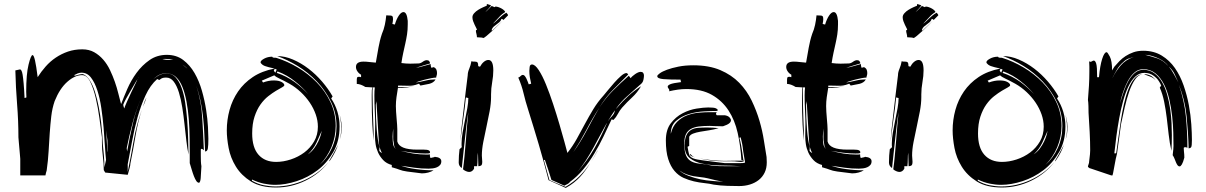

<svg xmlns="http://www.w3.org/2000/svg" viewBox="-20 -879 5893 938"><path d="M487 -48Q487 -81 482.5 -115Q478 -149 478 -181V-208Q473 -247 466 -299.5Q459 -352 448 -399Q437 -446 421 -479Q405 -512 381 -512Q346 -512 309 -479.5Q272 -447 247 -385Q235 -350 230.5 -311Q226 -272 223 -229Q220 -186 217.5 -140.5Q215 -95 208 -46Q206 -41 204.5 -34Q203 -27 202 -22H79V-103Q78 -113 77 -127Q76 -141 74.5 -155.5Q73 -170 72 -184Q71 -198 70 -208Q70 -289 63.5 -370Q57 -451 55 -535L78 -540Q81 -540 84.5 -534.5Q88 -529 90.5 -514Q93 -499 95.5 -471.5Q98 -444 100 -400Q101 -400 103 -401Q107 -403 109 -403Q109 -410 108.5 -417Q108 -424 108 -431Q108 -517 119.5 -563.5Q131 -610 139 -610Q145 -610 151 -584Q157 -558 164 -502Q181 -529 203 -554Q225 -579 252.5 -597.5Q280 -616 312 -627Q344 -638 382 -638Q415 -638 440 -624Q465 -610 484.5 -587.5Q504 -565 517.5 -536.5Q531 -508 541 -479.5Q551 -451 557.5 -424.5Q564 -398 569 -380Q569 -378 570 -375.5Q571 -373 572 -371Q584 -403 602 -444.5Q620 -486 647 -523Q674 -560 710.5 -585.5Q747 -611 795 -611Q842 -611 875 -586Q908 -561 930.5 -522Q953 -483 966.5 -435.5Q980 -388 987 -342.5Q994 -297 996 -259Q998 -221 998 -201Q998 -169 995.5 -154Q993 -139 982 -139Q980 -179 978.5 -220Q977 -261 972.5 -302.5Q968 -344 960 -384Q952 -423 939 -461Q964 -382 968 -303Q973 -223 976 -145Q969 -152 965 -152Q962 -152 961 -148V-118Q961 -105 961.5 -91Q962 -77 964 -67Q962 -26 960.5 -8.5Q959 9 953 14Q945 14 939 5Q933 -4 927.5 -18Q922 -32 917 -49Q912 -66 907 -82V-109Q907 -153 906.5 -201Q906 -249 902.5 -294.5Q899 -340 891.5 -381Q884 -422 871.5 -453.5Q859 -485 839.5 -503Q820 -521 792 -521Q769 -521 750 -509Q739 -502 728 -491Q739 -501 751 -508Q770 -520 792 -520H796Q821 -520 838.5 -500.5Q856 -481 867.5 -449Q879 -417 885 -376Q891 -335 894.5 -291Q898 -247 899 -203.5Q900 -160 901 -124Q895 -152 890.5 -190.5Q886 -229 881.5 -271Q877 -313 870.5 -354Q864 -395 854 -427.5Q844 -460 829 -480Q814 -500 792 -500Q783 -500 776 -498.5Q769 -497 758 -488L748 -493Q714 -463 691 -413Q668 -363 652 -305.5Q636 -248 625 -188Q614 -128 604 -77V-39Q620 -118 633.5 -194.5Q647 -271 673 -343Q653 -281 642 -215Q631 -149 617 -80Q617 -73 614 -61Q611 -49 604 -25L494 -36ZM498 -98Q495 -125 492.5 -167Q490 -209 486 -256Q482 -303 475 -351Q468 -399 455.5 -437.5Q443 -476 424.5 -500Q406 -524 378 -524Q369 -524 359 -520Q349 -516 340 -511Q343 -512 345 -512H346Q346 -511 343 -508Q370 -517 385 -517Q404 -510 419 -486Q434 -462 444.5 -428.5Q455 -395 462.5 -356Q470 -317 474 -281.5Q478 -246 480 -218Q482 -190 482 -178Q485 -148 487.5 -119Q490 -90 490 -61ZM582 -367Q582 -366 584 -358Q586 -351 587 -349Q590 -359 600 -381.5Q610 -404 622 -429.5Q634 -455 645 -477Q649 -486 652 -493Q649 -487 644 -480Q633 -460 620 -438.5Q607 -417 596 -397Q585 -377 582 -367ZM661 -379Q641 -328 626 -271.5Q611 -215 599 -155L601 -139Q614 -211 631 -284Q647 -348 672 -405Q671 -402 670 -400Q665 -390 661 -379ZM498 -243Q500 -227 500.5 -212Q501 -197 502 -184L505 -136L506 -141Q505 -155 505 -168V-193ZM826 -586Q808 -591 792 -591H781Q774 -591 774 -590H775Q791 -586 805 -586ZM678 -357Q683 -371 687 -384Q692 -397 695 -402Q695 -400 693 -394Q691 -387 685 -373ZM895 -544Q890 -550 882 -556Q876 -560 871 -563Q883 -555 895 -544ZM657 -502Q655 -500 654 -496Q656 -499 657 -502Z M1310 -602Q1311 -597 1321 -597H1323Q1329 -597 1331 -596Q1383 -580 1434.5 -549.5Q1486 -519 1527.5 -476.5Q1569 -434 1594.5 -380Q1620 -326 1620 -264Q1620 -210 1599 -160Q1578 -110 1541 -73Q1579 -106 1601.5 -155.5Q1624 -205 1624 -262Q1624 -326 1597 -381.5Q1570 -437 1528 -481Q1486 -525 1434.5 -556.5Q1383 -588 1334 -605Q1372 -605 1411.5 -588Q1451 -571 1487 -543.5Q1523 -516 1553.5 -480.5Q1584 -445 1605 -408L1598 -398Q1618 -368 1628.5 -333Q1639 -298 1639 -261Q1639 -190 1608.5 -136.5Q1578 -83 1531.5 -47.5Q1485 -12 1429.5 6Q1374 24 1325 24Q1297 24 1268.5 18Q1240 12 1211 -2V4Q1239 20 1268.5 26Q1298 32 1327 32Q1399 32 1468.5 0.5Q1538 -31 1586 -88Q1540 -29 1471.5 4Q1403 37 1329 37Q1253 37 1206 7.5Q1159 -22 1132.5 -65Q1106 -108 1097 -156Q1088 -204 1088 -242Q1088 -293 1101.5 -342Q1115 -391 1143 -432Q1171 -473 1215 -502.5Q1259 -532 1321 -544L1292 -551Q1271 -556 1262 -563Q1253 -570 1253 -575Q1253 -583 1270.5 -592.5Q1288 -602 1310 -602ZM1265 -476Q1292 -486 1317 -486Q1342 -486 1355.5 -478.5Q1369 -471 1369 -463Q1369 -458 1357.5 -452Q1346 -446 1328.5 -435.5Q1311 -425 1290.5 -409Q1270 -393 1252.5 -368.5Q1235 -344 1223.5 -309Q1212 -274 1212 -227Q1212 -158 1243 -123Q1274 -88 1329 -88Q1364 -88 1400.5 -100Q1437 -112 1466.5 -134Q1496 -156 1514.5 -188Q1533 -220 1533 -260Q1533 -290 1522.5 -320Q1512 -350 1493.5 -377.5Q1475 -405 1449.5 -429Q1424 -453 1394 -470Q1365 -486 1346.5 -494.5Q1328 -503 1320 -511Q1312 -507 1297.5 -501.5Q1283 -496 1259 -485ZM1332 -523Q1378 -508 1420 -478Q1456 -451 1486 -419Q1457 -453 1423 -480Q1384 -512 1336 -530ZM1526 -182Q1511 -150 1484 -125Q1502 -137 1514.5 -154Q1527 -171 1535 -188Q1543 -205 1547 -219Q1550 -232 1552 -240Q1541 -214 1526 -182ZM1593 -96Q1592 -94 1590 -92Q1589 -91 1588 -91Q1587 -91 1593 -101.5Q1599 -112 1607.5 -126.5Q1616 -141 1624 -157Q1631 -169 1634 -178Q1620 -135 1593 -96ZM1649 -258Q1649 -242 1647 -226.5Q1645 -211 1640 -198Q1647 -223 1647 -254Q1647 -277 1643 -299Q1640 -318 1635 -336Q1640 -318 1644 -300Q1649 -280 1649 -258ZM1332 -539 1323 -543Q1322 -541 1320 -539Q1318 -537 1318 -535Q1318 -533 1320.5 -529.5Q1323 -526 1325 -524ZM1492 -412Q1489 -416 1486 -419Q1489 -415 1492 -412ZM1634 -178Q1635 -180 1635 -182Q1635 -180 1634 -178ZM1636 -184Q1635 -183 1635 -182Q1635 -183 1636 -184Z M2111 -500Q2102 -500 2086.5 -497Q2071 -494 2055.5 -490Q2040 -486 2027.5 -482Q2015 -478 2012 -476Q2038 -480 2060 -485.5Q2082 -491 2108 -491Q2103 -482 2095 -477Q2087 -472 2077.5 -469.5Q2068 -467 2057 -465.5Q2046 -464 2034 -461L2027 -470Q2008 -463 1998 -461.5Q1988 -460 1977 -460Q1965 -460 1952.5 -460.5Q1940 -461 1925 -461Q1925 -456 1924 -453Q1947 -453 1963 -453.5Q1979 -454 2002 -457Q1980 -453 1963.5 -451Q1947 -449 1924 -449Q1920 -426 1917 -404Q1914 -382 1914 -361Q1914 -349 1915 -333Q1916 -317 1917.5 -300.5Q1919 -284 1920 -269.5Q1921 -255 1921 -248V-188Q1926 -168 1950 -158Q1974 -148 2019 -148H2051Q2068 -148 2074.5 -144.5Q2081 -141 2081 -135Q2081 -130 2073 -129.5Q2065 -129 2057 -129Q2028 -129 1996 -133Q1966 -137 1937 -142Q1966 -135 1998 -129Q2031 -124 2062 -124H2071Q2075 -124 2080 -125Q2080 -120 2080.5 -116Q2081 -112 2083 -107L2091 -109Q2094 -110 2098 -110.5Q2102 -111 2104 -113Q2136 -110 2136 -91Q2136 -80 2130 -73Q2124 -66 2115 -62Q2106 -58 2095 -56.5Q2084 -55 2074 -55Q2039 -55 2005.5 -59.5Q1972 -64 1940 -69Q1968 -59 2011 -53Q2054 -47 2098 -47Q2087 -40 2072 -36Q2057 -32 2041 -32L1969 -41Q1955 -43 1947.5 -45Q1940 -47 1933 -49.5Q1926 -52 1917.5 -55Q1909 -58 1894 -62V-73Q1868 -80 1852 -97Q1836 -114 1827 -134Q1818 -154 1815 -174.5Q1812 -195 1812 -211Q1812 -228 1812.5 -242.5Q1813 -257 1813 -272Q1813 -283 1812.5 -300Q1812 -317 1811 -336Q1810 -355 1809.5 -375Q1809 -395 1809 -413Q1809 -424 1809.5 -434Q1810 -444 1811 -452H1801Q1800 -445 1800 -436V-418Q1800 -389 1801 -360.5Q1802 -332 1802.5 -308Q1803 -284 1804 -266.5Q1805 -249 1805 -241V-201V-193Q1802 -220 1799 -270Q1796 -328 1796 -398V-416Q1796 -427 1796.5 -437Q1797 -447 1799 -452L1765 -454Q1754 -461 1743 -465Q1732 -469 1723 -469V-489Q1723 -495 1724.5 -499.5Q1726 -504 1734 -504Q1736 -504 1744 -502V-514Q1733 -520 1726 -530.5Q1719 -541 1719 -552Q1719 -578 1756 -578Q1770 -578 1785 -576Q1800 -574 1816 -573Q1820 -595 1823 -612.5Q1826 -630 1829 -646.5Q1832 -663 1836 -679.5Q1840 -696 1846 -714Q1855 -734 1860 -757.5Q1865 -781 1867 -804L1888 -803Q1893 -803 1896.5 -800Q1900 -797 1900 -786Q1900 -777 1897 -762L1909 -759Q1917 -786 1928.5 -803Q1940 -820 1951 -820Q1968 -820 1972 -777V-759Q1972 -733 1968.5 -710.5Q1965 -688 1960 -666Q1955 -644 1950 -621Q1945 -598 1941 -571Q1963 -568 1984 -568Q1994 -568 2004 -568.5Q2014 -569 2024 -569Q2034 -569 2045 -577Q2056 -585 2065 -585Q2073 -585 2077 -580Q2081 -575 2081 -569Q2063 -564 2045.5 -558.5Q2028 -553 2012 -548Q2028 -550 2046 -555.5Q2064 -561 2084 -566Q2084 -561 2084.5 -557Q2085 -553 2087 -548Q2089 -548 2092 -549Q2098 -551 2099 -551Q2109 -546 2112 -538.5Q2115 -531 2115 -522Q2115 -515 2113 -509.5Q2111 -504 2111 -500ZM1846 -131Q1832 -158 1831 -184Q1830 -210 1828 -233L1819 -385L1816 -367Q1816 -300 1820.5 -245.5Q1825 -191 1834 -161Q1834 -152 1833.5 -149Q1833 -146 1833 -144Q1833 -142 1835.5 -139Q1838 -136 1846 -131ZM1903 -185Q1901 -193 1901 -202V-251Q1900 -241 1899 -231.5Q1898 -222 1898 -212Q1898 -186 1901 -172Q1904 -160 1913 -152Q1908 -158 1906 -165Q1905 -173 1903 -185ZM1806 -186 1805 -193ZM1915 -151Q1914 -152 1913 -152Q1914 -152 1915 -151Z M2242 -52Q2246 -80 2249.5 -117.5Q2253 -155 2256 -193Q2259 -231 2262 -267.5Q2265 -304 2268 -331Q2263 -304 2259 -269Q2255 -234 2251 -197Q2247 -160 2243 -123.5Q2239 -87 2236 -58Q2221 -68 2221 -85Q2221 -105 2222 -118.5Q2223 -132 2225 -150L2236 -160Q2235 -165 2235 -169V-179Q2235 -202 2240 -231.5Q2245 -261 2251.5 -291.5Q2258 -322 2263 -350.5Q2268 -379 2268 -400L2256 -403Q2254 -379 2250 -348.5Q2246 -318 2241.5 -285.5Q2237 -253 2233 -221Q2231 -204 2229 -189Q2231 -217 2234 -249Q2239 -295 2244.5 -340.5Q2250 -386 2255 -430Q2260 -474 2265 -511Q2265 -526 2272.5 -543.5Q2280 -561 2283 -580Q2289 -578 2293 -578H2300Q2310 -578 2313 -573.5Q2316 -569 2316 -561V-556L2325 -553Q2333 -568 2344 -577Q2355 -586 2366 -586Q2390 -586 2390 -535Q2390 -508 2384.5 -477.5Q2379 -447 2379 -418V-405Q2379 -373 2372 -335.5Q2365 -298 2356.5 -259.5Q2348 -221 2341 -185Q2334 -149 2334 -119Q2334 -112 2335 -104Q2336 -96 2336 -89Q2336 -74 2330.5 -70.5Q2325 -67 2317 -67Q2317 -80 2316 -99Q2315 -118 2315 -133Q2313 -122 2313 -103Q2313 -84 2311 -67H2296V-55Q2287 -39 2272 -39Q2265 -39 2256 -43Q2247 -47 2242 -52ZM2448 -820Q2431 -810 2417 -794Q2403 -778 2388 -763Q2397 -769 2404 -776Q2411 -783 2418.5 -790Q2426 -797 2434.5 -804Q2443 -811 2454 -817Q2457 -813 2459.5 -810Q2462 -807 2462 -804L2439 -781Q2439 -783 2435.5 -785Q2432 -787 2430 -787Q2427 -777 2420 -771Q2413 -765 2406 -760Q2399 -755 2392 -749Q2385 -743 2382 -733V-731Q2382 -730 2385 -730L2435 -777L2416 -758Q2402 -744 2386.5 -729.5Q2371 -715 2357.5 -704Q2344 -693 2341 -693L2340 -694Q2333 -696 2325.5 -696Q2318 -696 2310 -697Q2310 -705 2307.5 -714Q2305 -723 2305 -728Q2305 -733 2310 -733Q2310 -736 2306.5 -742.5Q2303 -749 2299 -757.5Q2295 -766 2291.5 -775.5Q2288 -785 2288 -795Q2288 -805 2296.5 -814.5Q2305 -824 2316.5 -831Q2328 -838 2339 -843Q2350 -848 2355 -850Q2359 -850 2358 -854.5Q2357 -859 2361 -859L2379 -853Q2377 -848 2366.5 -836.5Q2356 -825 2351 -820Q2358 -825 2367.5 -835Q2377 -845 2382 -850Q2387 -848 2391 -846Q2395 -844 2397 -844L2400 -847Q2407 -847 2415.5 -844Q2424 -841 2431 -837Q2438 -833 2443 -828Q2448 -823 2448 -820ZM2227 -165Q2228 -176 2229 -187Q2228 -175 2227 -165Z M2660 1Q2637 -89 2612 -173.5Q2587 -258 2560 -344Q2547 -384 2538 -422.5Q2529 -461 2512 -500Q2519 -502 2523.5 -507.5Q2528 -513 2535 -513Q2540 -513 2544.5 -507Q2549 -501 2552.5 -493.5Q2556 -486 2559 -478Q2562 -470 2563 -467L2575 -470Q2571 -486 2568.5 -501.5Q2566 -517 2566 -533Q2566 -539 2567.5 -551.5Q2569 -564 2579 -564Q2594 -564 2612 -536.5Q2630 -509 2647.5 -466Q2665 -423 2682 -371.5Q2699 -320 2713 -272Q2727 -224 2737.5 -186Q2748 -148 2752 -132Q2778 -165 2798 -201Q2818 -237 2837.5 -273.5Q2857 -310 2878.5 -345.5Q2900 -381 2929 -413Q2936 -421 2950.5 -439Q2965 -457 2981.5 -475.5Q2998 -494 3014 -508Q3030 -522 3040 -522Q3045 -522 3049 -515Q3011 -477 2973.5 -439Q2936 -401 2908 -353Q2937 -399 2974.5 -436.5Q3012 -474 3052 -509L3061 -497Q3067 -506 3083 -517Q3099 -528 3110 -528Q3118 -528 3122 -523Q3126 -518 3126 -510Q3126 -503 3124 -492Q3122 -481 3118 -476Q3113 -469 3106 -464Q3073 -434 3043.5 -408.5Q3014 -383 2988 -346L2995 -353Q3022 -385 3049.5 -410Q3077 -435 3112 -458Q3093 -426 3068.5 -403.5Q3044 -381 3019 -353Q3007 -339 2998.5 -322.5Q2990 -306 2977 -293L2968 -296Q2949 -255 2928.5 -212.5Q2908 -170 2884 -129.5Q2860 -89 2830.5 -53Q2801 -17 2764 10Q2761 16 2751.5 20.5Q2742 25 2737 28L2674 0Q2667 -23 2658.5 -49Q2650 -75 2642 -98L2637 -97L2664 0Q2665 1 2667.5 2Q2670 3 2677.5 6.5Q2685 10 2700.5 16.5Q2716 23 2743 34Q2783 10 2811 -18Q2838 -45 2863 -82Q2852 -63 2840 -47Q2828 -30 2814 -15Q2800 0 2783 13.5Q2766 27 2744 39ZM2800 -38Q2848 -92 2882.5 -152Q2917 -212 2944 -275V-277Q2927 -247 2910.5 -215.5Q2894 -184 2877 -153.5Q2860 -123 2841 -93.5Q2822 -64 2800 -38ZM2846 -241Q2876 -298 2908 -353Q2873 -299 2844 -243Q2815 -188 2781 -136Q2817 -186 2846 -241ZM2984 -340Q2974 -326 2965.5 -312.5Q2957 -299 2949 -286Q2958 -299 2970 -311.5Q2982 -324 2984 -340ZM2868 -89Q2884 -115 2898 -142Q2899 -143 2900 -144Q2899 -143 2899 -142Q2885 -115 2868 -89ZM2913 -169 2905 -154ZM2921 -185Q2917 -177 2913 -169Q2917 -177 2921 -185ZM2904 -153Q2903 -150 2901 -147Q2903 -150 2904 -153ZM2866 -86Q2864 -84 2863 -82Q2864 -84 2866 -86Z M3512 -262Q3485 -262 3471.5 -263Q3458 -264 3447 -264Q3417 -264 3394 -261Q3371 -258 3355 -249Q3339 -240 3331 -223Q3323 -206 3323 -178Q3323 -137 3332.5 -117.5Q3342 -98 3359.5 -89.5Q3377 -81 3402 -79Q3427 -77 3458 -70Q3476 -68 3494 -67.5Q3512 -67 3530 -67H3602Q3552 -70 3502.5 -70.5Q3453 -71 3413.5 -79Q3374 -87 3349.5 -107Q3325 -127 3325 -168Q3325 -201 3333.5 -218.5Q3342 -236 3356.5 -244.5Q3371 -253 3391 -254.5Q3411 -256 3434 -256Q3462 -256 3491 -253Q3468 -246 3444.5 -242.5Q3421 -239 3401 -235.5Q3381 -232 3366.5 -226.5Q3352 -221 3347 -211V-166L3339 -162Q3343 -137 3346.5 -124.5Q3350 -112 3366 -105.5Q3382 -99 3417.5 -95Q3453 -91 3521 -82H3593Q3612 -82 3615.5 -83.5Q3619 -85 3620 -85L3611 -139Q3609 -159 3606 -175Q3603 -191 3598 -209Q3597 -206 3592 -206Q3597 -189 3600.5 -170Q3604 -151 3606.5 -134Q3609 -117 3610.5 -105Q3612 -93 3614 -91L3608 -89Q3606 -88 3602 -88H3596Q3589 -88 3580 -89.5Q3571 -91 3557 -91H3524Q3485 -91 3452 -95Q3421 -99 3398 -105Q3421 -100 3454 -97Q3489 -93 3519 -93Q3532 -93 3546.5 -93.5Q3561 -94 3578 -94H3611Q3608 -97 3604 -97H3602Q3598 -166 3584 -229Q3570 -292 3539 -339.5Q3508 -387 3458 -415.5Q3408 -444 3333 -444Q3312 -444 3291 -441Q3270 -438 3248 -433Q3250 -435 3250 -437Q3250 -442 3246 -446.5Q3242 -451 3242 -456Q3242 -462 3254.5 -467.5Q3267 -473 3308 -478Q3306 -480 3305.5 -484Q3305 -488 3305 -490Q3251 -490 3221 -492.5Q3191 -495 3191 -507Q3191 -512 3203.5 -521Q3216 -530 3239 -538.5Q3262 -547 3294.5 -553.5Q3327 -560 3367 -560Q3444 -560 3499 -536.5Q3554 -513 3591.5 -474.5Q3629 -436 3652.5 -387Q3676 -338 3690.5 -288.5Q3705 -239 3712 -192.5Q3719 -146 3725 -112Q3725 -106 3725.5 -100Q3726 -94 3726 -86Q3726 -57 3715.5 -35.5Q3705 -14 3686.5 0.5Q3668 15 3643.5 22.5Q3619 30 3591 30Q3569 30 3534 29Q3499 28 3467 23Q3446 18 3421 15.5Q3396 13 3370 7Q3344 1 3319.5 -10Q3295 -21 3275.5 -43.5Q3256 -66 3244.5 -102Q3233 -138 3233 -193Q3233 -245 3257 -276.5Q3281 -308 3314.5 -325.5Q3348 -343 3383 -348.5Q3418 -354 3440 -354Q3468 -354 3477 -350Q3486 -346 3486 -342Q3486 -339 3485 -337Q3460 -337 3421 -335Q3382 -333 3345.5 -322Q3309 -311 3283 -288.5Q3257 -266 3257 -225Q3266 -262 3287.5 -283.5Q3309 -305 3337 -315.5Q3365 -326 3394.5 -328.5Q3424 -331 3448 -331H3482Q3478 -327 3478 -323Q3478 -319 3482 -316H3521Q3537 -313 3544 -305.5Q3551 -298 3551 -292Q3551 -283 3542 -276Q3533 -269 3512 -262ZM3344 -20Q3372 -9 3401.5 -3Q3431 3 3460 5Q3489 8 3514 8Q3494 6 3474 1Q3453 -4 3437 -8Q3420 -12 3403.5 -13.5Q3387 -15 3369.5 -18Q3352 -21 3334 -27.5Q3316 -34 3298 -47Q3317 -30 3344 -20ZM3354 -125Q3353 -126 3360 -119Q3366 -113 3376 -110Q3371 -112 3361 -115Q3350 -119 3350 -127ZM3379 -110Q3378 -110 3376 -110Q3377 -110 3379 -110Z M4213 -500Q4204 -500 4188.5 -497Q4173 -494 4157.5 -490Q4142 -486 4129.5 -482Q4117 -478 4114 -476Q4140 -480 4162 -485.5Q4184 -491 4210 -491Q4205 -482 4197 -477Q4189 -472 4179.5 -469.5Q4170 -467 4159 -465.5Q4148 -464 4136 -461L4129 -470Q4110 -463 4100 -461.5Q4090 -460 4079 -460Q4067 -460 4054.5 -460.5Q4042 -461 4027 -461Q4027 -456 4026 -453Q4049 -453 4065 -453.5Q4081 -454 4104 -457Q4082 -453 4065.5 -451Q4049 -449 4026 -449Q4022 -426 4019 -404Q4016 -382 4016 -361Q4016 -349 4017 -333Q4018 -317 4019.5 -300.5Q4021 -284 4022 -269.5Q4023 -255 4023 -248V-188Q4028 -168 4052 -158Q4076 -148 4121 -148H4153Q4170 -148 4176.5 -144.5Q4183 -141 4183 -135Q4183 -130 4175 -129.5Q4167 -129 4159 -129Q4130 -129 4098 -133Q4068 -137 4039 -142Q4068 -135 4100 -129Q4133 -124 4164 -124H4173Q4177 -124 4182 -125Q4182 -120 4182.5 -116Q4183 -112 4185 -107L4193 -109Q4196 -110 4200 -110.5Q4204 -111 4206 -113Q4238 -110 4238 -91Q4238 -80 4232 -73Q4226 -66 4217 -62Q4208 -58 4197 -56.5Q4186 -55 4176 -55Q4141 -55 4107.5 -59.5Q4074 -64 4042 -69Q4070 -59 4113 -53Q4156 -47 4200 -47Q4189 -40 4174 -36Q4159 -32 4143 -32L4071 -41Q4057 -43 4049.5 -45Q4042 -47 4035 -49.5Q4028 -52 4019.5 -55Q4011 -58 3996 -62V-73Q3970 -80 3954 -97Q3938 -114 3929 -134Q3920 -154 3917 -174.5Q3914 -195 3914 -211Q3914 -228 3914.5 -242.5Q3915 -257 3915 -272Q3915 -283 3914.5 -300Q3914 -317 3913 -336Q3912 -355 3911.5 -375Q3911 -395 3911 -413Q3911 -424 3911.5 -434Q3912 -444 3913 -452H3903Q3902 -445 3902 -436V-418Q3902 -389 3903 -360.5Q3904 -332 3904.5 -308Q3905 -284 3906 -266.5Q3907 -249 3907 -241V-201V-193Q3904 -220 3901 -270Q3898 -328 3898 -398V-416Q3898 -427 3898.5 -437Q3899 -447 3901 -452L3867 -454Q3856 -461 3845 -465Q3834 -469 3825 -469V-489Q3825 -495 3826.5 -499.5Q3828 -504 3836 -504Q3838 -504 3846 -502V-514Q3835 -520 3828 -530.5Q3821 -541 3821 -552Q3821 -578 3858 -578Q3872 -578 3887 -576Q3902 -574 3918 -573Q3922 -595 3925 -612.5Q3928 -630 3931 -646.5Q3934 -663 3938 -679.5Q3942 -696 3948 -714Q3957 -734 3962 -757.5Q3967 -781 3969 -804L3990 -803Q3995 -803 3998.5 -800Q4002 -797 4002 -786Q4002 -777 3999 -762L4011 -759Q4019 -786 4030.5 -803Q4042 -820 4053 -820Q4070 -820 4074 -777V-759Q4074 -733 4070.5 -710.5Q4067 -688 4062 -666Q4057 -644 4052 -621Q4047 -598 4043 -571Q4065 -568 4086 -568Q4096 -568 4106 -568.5Q4116 -569 4126 -569Q4136 -569 4147 -577Q4158 -585 4167 -585Q4175 -585 4179 -580Q4183 -575 4183 -569Q4165 -564 4147.5 -558.5Q4130 -553 4114 -548Q4130 -550 4148 -555.5Q4166 -561 4186 -566Q4186 -561 4186.5 -557Q4187 -553 4189 -548Q4191 -548 4194 -549Q4200 -551 4201 -551Q4211 -546 4214 -538.5Q4217 -531 4217 -522Q4217 -515 4215 -509.5Q4213 -504 4213 -500ZM3948 -131Q3934 -158 3933 -184Q3932 -210 3930 -233L3921 -385L3918 -367Q3918 -300 3922.5 -245.5Q3927 -191 3936 -161Q3936 -152 3935.5 -149Q3935 -146 3935 -144Q3935 -142 3937.5 -139Q3940 -136 3948 -131ZM4005 -185Q4003 -193 4003 -202V-251Q4002 -241 4001 -231.5Q4000 -222 4000 -212Q4000 -186 4003 -172Q4006 -160 4015 -152Q4010 -158 4008 -165Q4007 -173 4005 -185ZM3908 -186 3907 -193ZM4017 -151Q4016 -152 4015 -152Q4016 -152 4017 -151Z M4344 -52Q4348 -80 4351.5 -117.5Q4355 -155 4358 -193Q4361 -231 4364 -267.5Q4367 -304 4370 -331Q4365 -304 4361 -269Q4357 -234 4353 -197Q4349 -160 4345 -123.5Q4341 -87 4338 -58Q4323 -68 4323 -85Q4323 -105 4324 -118.5Q4325 -132 4327 -150L4338 -160Q4337 -165 4337 -169V-179Q4337 -202 4342 -231.5Q4347 -261 4353.5 -291.5Q4360 -322 4365 -350.5Q4370 -379 4370 -400L4358 -403Q4356 -379 4352 -348.5Q4348 -318 4343.5 -285.5Q4339 -253 4335 -221Q4333 -204 4331 -189Q4333 -217 4336 -249Q4341 -295 4346.5 -340.5Q4352 -386 4357 -430Q4362 -474 4367 -511Q4367 -526 4374.5 -543.5Q4382 -561 4385 -580Q4391 -578 4395 -578H4402Q4412 -578 4415 -573.5Q4418 -569 4418 -561V-556L4427 -553Q4435 -568 4446 -577Q4457 -586 4468 -586Q4492 -586 4492 -535Q4492 -508 4486.5 -477.5Q4481 -447 4481 -418V-405Q4481 -373 4474 -335.5Q4467 -298 4458.5 -259.5Q4450 -221 4443 -185Q4436 -149 4436 -119Q4436 -112 4437 -104Q4438 -96 4438 -89Q4438 -74 4432.5 -70.5Q4427 -67 4419 -67Q4419 -80 4418 -99Q4417 -118 4417 -133Q4415 -122 4415 -103Q4415 -84 4413 -67H4398V-55Q4389 -39 4374 -39Q4367 -39 4358 -43Q4349 -47 4344 -52ZM4550 -820Q4533 -810 4519 -794Q4505 -778 4490 -763Q4499 -769 4506 -776Q4513 -783 4520.5 -790Q4528 -797 4536.5 -804Q4545 -811 4556 -817Q4559 -813 4561.5 -810Q4564 -807 4564 -804L4541 -781Q4541 -783 4537.5 -785Q4534 -787 4532 -787Q4529 -777 4522 -771Q4515 -765 4508 -760Q4501 -755 4494 -749Q4487 -743 4484 -733V-731Q4484 -730 4487 -730L4537 -777L4518 -758Q4504 -744 4488.5 -729.5Q4473 -715 4459.5 -704Q4446 -693 4443 -693L4442 -694Q4435 -696 4427.5 -696Q4420 -696 4412 -697Q4412 -705 4409.5 -714Q4407 -723 4407 -728Q4407 -733 4412 -733Q4412 -736 4408.5 -742.5Q4405 -749 4401 -757.5Q4397 -766 4393.5 -775.5Q4390 -785 4390 -795Q4390 -805 4398.5 -814.5Q4407 -824 4418.5 -831Q4430 -838 4441 -843Q4452 -848 4457 -850Q4461 -850 4460 -854.5Q4459 -859 4463 -859L4481 -853Q4479 -848 4468.5 -836.5Q4458 -825 4453 -820Q4460 -825 4469.5 -835Q4479 -845 4484 -850Q4489 -848 4493 -846Q4497 -844 4499 -844L4502 -847Q4509 -847 4517.5 -844Q4526 -841 4533 -837Q4540 -833 4545 -828Q4550 -823 4550 -820ZM4329 -165Q4330 -176 4331 -187Q4330 -175 4329 -165Z M4856 -602Q4857 -597 4867 -597H4869Q4875 -597 4877 -596Q4929 -580 4980.5 -549.5Q5032 -519 5073.5 -476.5Q5115 -434 5140.5 -380Q5166 -326 5166 -264Q5166 -210 5145 -160Q5124 -110 5087 -73Q5125 -106 5147.5 -155.5Q5170 -205 5170 -262Q5170 -326 5143 -381.5Q5116 -437 5074 -481Q5032 -525 4980.5 -556.5Q4929 -588 4880 -605Q4918 -605 4957.5 -588Q4997 -571 5033 -543.5Q5069 -516 5099.5 -480.5Q5130 -445 5151 -408L5144 -398Q5164 -368 5174.5 -333Q5185 -298 5185 -261Q5185 -190 5154.5 -136.5Q5124 -83 5077.5 -47.5Q5031 -12 4975.5 6Q4920 24 4871 24Q4843 24 4814.5 18Q4786 12 4757 -2V4Q4785 20 4814.5 26Q4844 32 4873 32Q4945 32 5014.5 0.5Q5084 -31 5132 -88Q5086 -29 5017.5 4Q4949 37 4875 37Q4799 37 4752 7.5Q4705 -22 4678.5 -65Q4652 -108 4643 -156Q4634 -204 4634 -242Q4634 -293 4647.5 -342Q4661 -391 4689 -432Q4717 -473 4761 -502.5Q4805 -532 4867 -544L4838 -551Q4817 -556 4808 -563Q4799 -570 4799 -575Q4799 -583 4816.5 -592.5Q4834 -602 4856 -602ZM4811 -476Q4838 -486 4863 -486Q4888 -486 4901.5 -478.5Q4915 -471 4915 -463Q4915 -458 4903.5 -452Q4892 -446 4874.5 -435.5Q4857 -425 4836.5 -409Q4816 -393 4798.5 -368.5Q4781 -344 4769.5 -309Q4758 -274 4758 -227Q4758 -158 4789 -123Q4820 -88 4875 -88Q4910 -88 4946.5 -100Q4983 -112 5012.5 -134Q5042 -156 5060.5 -188Q5079 -220 5079 -260Q5079 -290 5068.5 -320Q5058 -350 5039.5 -377.5Q5021 -405 4995.5 -429Q4970 -453 4940 -470Q4911 -486 4892.5 -494.5Q4874 -503 4866 -511Q4858 -507 4843.5 -501.5Q4829 -496 4805 -485ZM4878 -523Q4924 -508 4966 -478Q5002 -451 5032 -419Q5003 -453 4969 -480Q4930 -512 4882 -530ZM5072 -182Q5057 -150 5030 -125Q5048 -137 5060.5 -154Q5073 -171 5081 -188Q5089 -205 5093 -219Q5096 -232 5098 -240Q5087 -214 5072 -182ZM5139 -96Q5138 -94 5136 -92Q5135 -91 5134 -91Q5133 -91 5139 -101.5Q5145 -112 5153.5 -126.5Q5162 -141 5170 -157Q5177 -169 5180 -178Q5166 -135 5139 -96ZM5195 -258Q5195 -242 5193 -226.5Q5191 -211 5186 -198Q5193 -223 5193 -254Q5193 -277 5189 -299Q5186 -318 5181 -336Q5186 -318 5190 -300Q5195 -280 5195 -258ZM4878 -539 4869 -543Q4868 -541 4866 -539Q4864 -537 4864 -535Q4864 -533 4866.5 -529.5Q4869 -526 4871 -524ZM5038 -412Q5035 -416 5032 -419Q5035 -415 5038 -412ZM5180 -178Q5181 -180 5181 -182Q5181 -180 5180 -178ZM5182 -184Q5181 -183 5181 -182Q5181 -183 5182 -184Z M5295 -64Q5295 -69 5298 -76Q5301 -83 5301 -91Q5304 -115 5305 -125.5Q5306 -136 5306 -144Q5306 -186 5303.5 -234.5Q5301 -283 5298 -328Q5298 -342 5297.5 -361Q5297 -380 5295 -391Q5298 -426 5300 -460Q5302 -494 5302 -529V-554Q5302 -567 5301 -580Q5304 -577 5307 -577Q5311 -577 5315.5 -580Q5320 -583 5324 -583Q5331 -583 5335.5 -568Q5340 -553 5340 -502H5349Q5354 -558 5364.5 -591Q5375 -624 5386 -624Q5391 -624 5402 -602.5Q5413 -581 5413 -535L5424 -553Q5435 -566 5448.5 -580Q5462 -594 5479 -605Q5496 -616 5517 -623.5Q5538 -631 5565 -631Q5617 -631 5655.5 -607.5Q5694 -584 5720 -546.5Q5746 -509 5762.5 -461.5Q5779 -414 5788 -365.5Q5797 -317 5800 -272Q5803 -227 5803 -195Q5803 -166 5799.5 -160.5Q5796 -155 5787 -154Q5785 -231 5777 -311Q5769 -391 5739 -466Q5766 -387 5773.5 -310.5Q5781 -234 5781 -157Q5775 -160 5770 -160Q5766 -160 5763 -157Q5763 -149 5764 -140Q5765 -132 5765.5 -124Q5766 -116 5766 -109Q5760 -86 5754 -76Q5748 -66 5743 -66Q5737 -66 5733 -71.5Q5729 -77 5725.5 -85Q5722 -93 5718.5 -102.5Q5715 -112 5709 -121Q5711 -138 5712 -148.5Q5713 -159 5713 -166Q5713 -193 5712 -231Q5711 -269 5706.5 -310.5Q5702 -352 5692.5 -393.5Q5683 -435 5666.5 -467.5Q5650 -500 5625 -520.5Q5600 -541 5565 -541Q5541 -541 5522.5 -525Q5504 -509 5490.5 -484Q5477 -459 5467 -429.5Q5457 -400 5451 -373Q5460 -401 5469.5 -430Q5479 -459 5492.5 -483Q5506 -507 5524 -522.5Q5542 -538 5566 -538Q5597 -538 5619.5 -521Q5642 -504 5657.5 -477Q5673 -450 5682.5 -415.5Q5692 -381 5697 -345.5Q5702 -310 5703.5 -276.5Q5705 -243 5705 -219Q5705 -200 5704.5 -181Q5704 -162 5703 -142Q5694 -180 5689.5 -221.5Q5685 -263 5680 -303.5Q5675 -344 5667.5 -381.5Q5660 -419 5646 -451L5653 -461Q5643 -484 5630.5 -496.5Q5618 -509 5606 -515Q5594 -521 5584 -522Q5574 -523 5571 -523Q5546 -523 5526.5 -505Q5507 -487 5492.5 -456.5Q5478 -426 5467 -386Q5456 -346 5448 -302Q5440 -258 5434 -213.5Q5428 -169 5424 -130H5433Q5438 -164 5443.5 -205Q5449 -246 5455.5 -288.5Q5462 -331 5471 -371Q5480 -411 5492.5 -443Q5505 -475 5522 -495Q5538 -514 5561 -517Q5539 -512 5524 -489Q5508 -465 5496 -430Q5484 -395 5474.5 -353.5Q5465 -312 5457 -274L5437 -128Q5433 -114 5431 -103L5427 -82Q5425 -72 5423 -60.5Q5421 -49 5418 -34L5415 -22H5409L5308 -56Q5303 -57 5300.5 -59Q5298 -61 5295 -64ZM5469 -577Q5449 -560 5437.5 -540.5Q5426 -521 5416 -501V-500Q5430 -529 5455 -559Q5479 -587 5519 -601Q5506 -597 5494 -593Q5480 -588 5469 -577ZM5589 -610Q5584 -611 5575 -611Q5607 -603 5635 -593.5Q5663 -584 5688 -556Q5671 -579 5643.5 -592Q5616 -605 5589 -610ZM5616 -496Q5608 -502 5597.5 -505.5Q5587 -509 5572 -515L5571 -517Q5588 -516 5601 -509.5Q5614 -503 5626 -487ZM5690 -554Q5704 -537 5716 -515Q5728 -493 5737 -476Q5727 -499 5718 -518Q5709 -537 5690 -554Z"/></svg>

Font: Finger Paint
Style: Regular
Weight: 400
Designer: Ralph du Carrois
Foundry: Ralph du Carrois
Version: Version 1.002